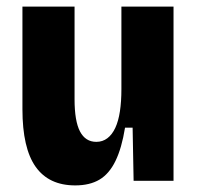

<svg xmlns="http://www.w3.org/2000/svg" viewBox="-20 -548 601 582"><path d="M208 14Q128 14 88 -42.5Q48 -99 48 -217V-528H206V-247Q206 -181 222.5 -149.5Q239 -118 272 -118Q291 -118 305.5 -129Q320 -140 329.5 -160.5Q339 -181 343.5 -210.5Q348 -240 348 -278V-528H506V-219V0H385L382 -161H359Q349 -99 330 -60Q311 -21 281.5 -3.5Q252 14 208 14Z"/></svg>

Font: Bricolage Grotesque 96pt ExtraBold SemiCondensed ExtraBold
Style: Regular
Weight: 800
Width: 4
Version: Version 1.001;gftools[0.9.33.dev8+g029e19f]